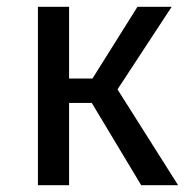

<svg xmlns="http://www.w3.org/2000/svg" viewBox="-20 -547 561 567"><path d="M327 -283 506 0H397L251 -243H184V0H92V-527H184V-315H253L386 -527H487Z"/></svg>

Font: Fira GO
Style: Regular
Weight: 400
Designer: Carrois Corporate
Foundry: Carrois Corporate GbR
Version: Version 0.300